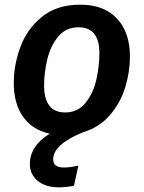

<svg xmlns="http://www.w3.org/2000/svg" viewBox="-20 -564 616 823"><path d="M208 119Q208 154 253 154Q279 154 316 146L297 232Q262 239 232 239Q176 239 142 211.5Q108 184 108 139Q108 62 193 9Q119 -7 79 -63.5Q39 -120 39 -208Q39 -286 67.5 -363Q96 -440 160 -492Q224 -544 324 -544Q426 -544 481.5 -484.5Q537 -425 537 -322Q537 -257 517 -190.5Q497 -124 451.5 -71Q406 -18 336 3Q208 55 208 119ZM169 -198Q169 -82 259 -82Q314 -82 347 -123.5Q380 -165 393 -223Q406 -281 406 -336Q406 -447 317 -447Q262 -447 229 -406.5Q196 -366 182.5 -309Q169 -252 169 -198Z"/></svg>

Font: FiraGO Medium
Style: Italic
Weight: 500
Italic angle: -8°
Designer: bBox Type GmbH
Foundry: bBox Type GmbH
Version: Version 1.001